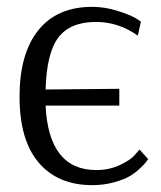

<svg xmlns="http://www.w3.org/2000/svg" viewBox="-20 -530 470 560"><path d="M387 -94 412 -66Q410 -63 406.5 -58Q403 -53 389 -39.5Q375 -26 358 -16Q341 -6 311.5 2Q282 10 249 10Q149 10 93 -55.5Q37 -121 37 -248Q37 -373 91.5 -441.5Q146 -510 249 -510Q285 -510 320.5 -499Q356 -488 374 -478L391 -467L382 -426Q326 -466 260 -466Q185 -466 150.5 -421Q116 -376 113 -269L328 -271V-222H113Q122 -34 261 -34Q299 -34 330.5 -49Q362 -64 374 -79Z"/></svg>

Font: Arsenal
Style: Regular
Weight: 400
Designer: Andrij Shevchenko
Foundry: Stairsfor.com
Version: Version 1.000